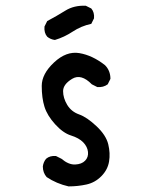

<svg xmlns="http://www.w3.org/2000/svg" viewBox="-20 -667 540 685"><path d="M224.6 -2Q181.6 -11.7 146.5 -35.2Q132.8 -50.8 132.8 -73.2Q134.8 -88.9 144.5 -100.6Q158.2 -112.3 179.7 -110.4L199.2 -100.6Q224.6 -79.1 248 -80.1Q271.5 -81.1 283.7 -93.8Q295.9 -106.4 293.9 -125Q292 -143.6 276.9 -159.2Q261.7 -174.8 233.4 -183.6Q205.1 -192.4 176.8 -223.6Q148.4 -254.9 138.7 -286.1Q128.9 -317.4 128.9 -360.4Q128.9 -403.3 172.9 -444.3Q216.8 -485.4 263.2 -477.5Q309.6 -469.7 354.5 -434.6Q374 -415 374 -385.7L364.3 -366.2Q348.6 -354.5 327.1 -356.4L307.6 -366.2Q269.5 -405.3 237.3 -385.7Q205.1 -366.2 205.1 -341.8Q205.1 -317.4 219.7 -293Q234.4 -268.6 262.2 -258.8Q290 -249 324.2 -216.8Q358.4 -184.6 366.2 -152.3Q374 -120.1 369.1 -90.8Q364.3 -61.5 341.8 -38.6Q319.3 -15.6 288.6 -8.8Q257.8 -2 224.6 -2ZM175.8 -524.4Q160.2 -526.4 148.4 -536.1Q136.7 -549.8 138.7 -572.3L148.4 -591.8Q181.6 -609.4 212.9 -628.9Q244.1 -648.4 286.1 -646.5L305.7 -636.7Q317.4 -623 315.4 -601.6L305.7 -582Q269.5 -574.2 239.3 -554.2Q209 -534.2 175.8 -524.4Z"/></svg>

Font: JasonHandwriting2
Style: Regular
Weight: 400
Version: Version 1.05.10